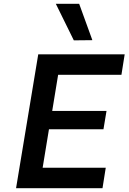

<svg xmlns="http://www.w3.org/2000/svg" viewBox="-20 -984 672 1004"><path d="M284 -593 253 -404H537L521 -308H236L203 -107H533L516 0H64L180 -700H632L615 -593ZM272 -964H394L463 -774L366 -773Z"/></svg>

Font: Be Vietnam SemiBold
Style: Italic
Weight: 600
Italic angle: -9.556°
Designer: Gabriel Lam
Foundry: TypeRant
Version: Version 3.000